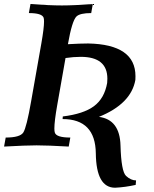

<svg xmlns="http://www.w3.org/2000/svg" viewBox="-34 -713 748 934"><path d="M525.9 200.2Q434.1 200.2 432.1 33.2Q430.2 -133.8 270.5 -133.8L271.5 -146.5Q372.1 -158.7 423.1 -196.5Q474.1 -234.4 487.3 -309.6L488.3 -330.1Q488.3 -436.5 358.9 -436.5Q323.2 -436.5 284.7 -430.7L244.1 -200.2Q230.5 -122.6 230.5 -87.9Q230.5 -73.7 232.9 -67.4Q240.7 -43.9 308.1 -43.9L300.3 0Q197.3 -5.9 144 -5.9Q92.8 -5.9 -14.2 0L-6.3 -43.9Q63 -43.9 79.1 -68.1Q95.2 -92.3 117.7 -221.7L167.5 -503.9Q180.2 -576.7 180.2 -607.9Q180.2 -621.1 178.2 -627Q169.9 -649.4 106.4 -649.4L114.3 -693.4Q206.5 -686.5 267.1 -686.5Q326.7 -686.5 417.5 -693.4L409.7 -649.4Q355 -649.4 337.9 -632.8Q316.4 -611.8 296.4 -498Q356.9 -501.5 395 -501.5Q625 -497.1 625 -342.3L624.5 -324.2Q604 -208 447.3 -144.5Q548.8 -131.3 552.2 -5.4Q555.7 120.6 579.1 142.6Q602.5 164.6 627.9 164.6L626 186.5Q575.2 197.8 525.9 200.2Z"/></svg>

Font: Kelvinch
Style: Bold Italic
Weight: 700
Italic angle: -10°
Designer: Paul James Miller
Foundry: High-Logic / Made with FontCreator
Version: Version 3.30 September 23, 2016